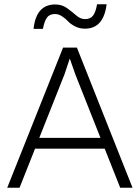

<svg xmlns="http://www.w3.org/2000/svg" viewBox="-20 -884 659 904"><path d="M14 0 277 -660H342L604 0H546L473 -184H145L72 0ZM138 -748Q150 -863 240 -863Q272 -863 296 -845.5Q320 -828 339.5 -811Q359 -794 380 -794Q406 -794 418.5 -811Q431 -828 437 -864H482Q468 -749 380 -749Q354 -749 333 -760Q312 -771 300.5 -783.5Q289 -796 272.5 -807Q256 -818 239 -818Q213 -818 201 -801Q189 -784 182 -748ZM165 -235H453L335 -533L309 -607H308L284 -535Z"/></svg>

Font: Human Sans Light
Style: Regular
Weight: 300
Designer: Tim Radville
Foundry: Continuum
Version: Version 1.000;FEAKit 1.0